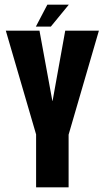

<svg xmlns="http://www.w3.org/2000/svg" viewBox="-20 -807 452 827"><path d="M135.5 0H275.5V-227L406 -675H261L206.5 -372.5H205.5L150 -675H5L135.5 -228ZM134.5 -692.5H199L276.5 -787H184Z"/></svg>

Font: Anybody ExtraCondensed
Style: Bold
Weight: 700
Width: 2
Version: Version 1.113;gftools[0.9.25]